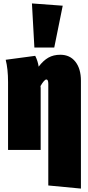

<svg xmlns="http://www.w3.org/2000/svg" viewBox="-20 -873 515 1118"><path d="M295.9 -596.2H180.2L166 -853L345.2 -839.8ZM331.1 -554.2Q387.2 -554.2 419.2 -513.4Q451.2 -472.7 451.2 -402.8V225.1L261.2 207V-384.8Q261.2 -410.2 250 -410.2Q238.3 -410.2 215.8 -372.1L216.8 -360.8V0H26.9V-395Q26.9 -471.7 13.2 -524.9L185.1 -547.9Q200.7 -517.1 205.1 -484.9Q231.9 -520.5 261.7 -537.4Q291.5 -554.2 331.1 -554.2Z"/></svg>

Font: Fira Sans Compressed Heavy
Style: Regular
Weight: 900
Width: 1
Designer: Carrois Corporate & Edenspiekermann AG
Foundry: Carrois Corporate GbR & Edenspiekermann AG
Version: Version 4.203;PS 004.203;hotconv 1.0.88;makeotf.lib2.5.64775